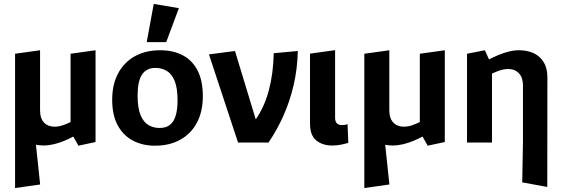

<svg xmlns="http://www.w3.org/2000/svg" viewBox="-20 -718 2830 967"><path d="M158.8 -10 182.2 211.1 55.9 229.1V-222.2H158.8ZM375 15.8 349.1 -30.2Q328.6 -19.2 303.2 -8.6Q277.8 2 251.1 8.4Q224.3 14.7 199 14.7Q158.1 14.7 125.7 -0.1Q93.3 -15 74.6 -45.3Q55.9 -75.6 55.9 -121.1V-447.3L181.8 -464.9V-162.2Q181.8 -121.6 201.8 -100.8Q221.8 -79.9 254.5 -79.9Q275.9 -79.9 297.1 -87.3Q318.3 -94.8 335.4 -103.4V-447.3L461.2 -464.9V-2.7Z M760.2 15.8Q698.2 15.8 649.6 -9.8Q600.9 -35.3 573 -86.6Q545 -137.9 545 -215.5Q545 -293.5 575.3 -349.3Q605.5 -405.2 659.7 -435Q713.8 -464.9 786.7 -464.9Q852.3 -464.9 900.5 -439.5Q948.7 -414.2 975.2 -362.9Q1001.6 -311.6 1001.6 -233.5Q1001.6 -156.5 971.9 -100.4Q942.1 -44.3 887.9 -14.3Q833.7 15.8 760.2 15.8ZM783.9 -73.5Q814.3 -73.5 834.4 -88Q854.4 -102.5 864.3 -133.7Q874.2 -164.8 874.2 -212.5Q874.2 -274.9 859.6 -310.6Q844.9 -346.3 819.6 -361.1Q794.3 -376 762.9 -376Q717.9 -376 695.4 -342.7Q673 -309.4 673 -236.5Q673 -175 687.6 -139.1Q702.3 -103.2 727.4 -88.3Q752.4 -73.5 783.9 -73.5ZM718.9 -505.9 754.3 -698.2 880.9 -676.9 817.1 -505.9Z M1179 0 1032.4 -444.1 1163.5 -461.1 1268 -117Q1311.9 -179.4 1334.3 -264.1Q1356.7 -348.9 1358.6 -450L1480 -461.1Q1477.7 -368.7 1458.2 -286.6Q1438.7 -204.5 1406.5 -133Q1374.3 -61.5 1332.2 0Z M1654.1 14.9Q1603.9 14.9 1572.6 -10.9Q1541.4 -36.7 1541.4 -95V-447.9L1667.7 -465.4V-124.2Q1667.7 -106 1676.5 -97Q1685.4 -88.1 1701.9 -88.1Q1718.9 -88.1 1730.5 -92.4L1734.2 1.5Q1719.7 6 1698.3 10.4Q1676.8 14.9 1654.1 14.9Z M1917.8 -10 1941.2 211.1 1814.9 229.1V-222.2H1917.8ZM2134 15.8 2108.1 -30.2Q2087.6 -19.2 2062.2 -8.6Q2036.8 2 2010.1 8.4Q1983.3 14.7 1958 14.7Q1917.1 14.7 1884.7 -0.1Q1852.3 -15 1833.6 -45.3Q1814.9 -75.6 1814.9 -121.1V-447.3L1940.8 -464.9V-162.2Q1940.8 -121.6 1960.8 -100.8Q1980.8 -79.9 2013.5 -79.9Q2034.9 -79.9 2056.1 -87.3Q2077.3 -94.8 2094.4 -103.4V-447.3L2220.2 -464.9V-2.7Z M2736.4 223.7 2610.2 200.5 2613.9 -4.1V-287.9Q2613.9 -326.4 2593.9 -348.4Q2573.9 -370.4 2539.7 -370.4Q2518.4 -370.4 2497 -363.2Q2475.5 -356 2457.9 -347.3V0H2332.1V-447.3L2421.9 -464.9L2443 -418.8Q2463.6 -429.8 2489 -440.4Q2514.4 -451.1 2541.4 -458Q2568.4 -464.9 2593.8 -464.9Q2635.7 -464.9 2667.9 -450Q2700 -435.1 2718.5 -404.8Q2736.9 -374.5 2736.9 -329Z"/></svg>

Font: Ancizar Sans Thin
Style: Regular
Weight: 100
Designer: Cesar Puertas, Viviana Monsalve, Julian Moncada, Julian Prieto, Jose Castro, Mariel Hernandez, Felipe Aragon, Sara Alarc
Version: Version 8.100